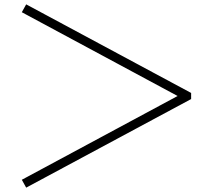

<svg xmlns="http://www.w3.org/2000/svg" viewBox="-20 -704 980 880"><path d="M80 120 100 156 856 -250V-278L100 -684L80 -648L794 -264Z"/></svg>

Font: Old Standard
Style: Italic
Weight: 400
Italic angle: -15.2°
Designer: Alexey Kryukov <alexios@thessalonica.org.ru>
Version: Version 2.0